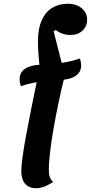

<svg xmlns="http://www.w3.org/2000/svg" viewBox="-20 -807 486 1027"><path d="M174 200Q136 200 115 176.5Q94 153 94 110Q94 56 119 -79.5Q144 -215 192 -445Q188 -485 185.5 -519Q183 -553 183 -584Q183 -654 203.5 -699Q224 -744 260 -765.5Q296 -787 343 -787Q388 -787 417 -763Q446 -739 446 -702Q446 -666 421.5 -643Q397 -620 357 -620Q335 -620 315 -626.5Q295 -633 278 -647L267 -639L327 -404Q308 -330 292.5 -255Q277 -180 265 -111Q253 -42 247 13.5Q241 69 241 102Q241 148 265 166Q213 200 174 200ZM92 -346Q85 -364 85 -383Q85 -410 99.5 -426.5Q114 -443 139.5 -451.5Q165 -460 197 -460Q226 -460 263.5 -464Q301 -468 338.5 -475.5Q376 -483 407 -494Q414 -476 414 -457Q414 -431 399 -414Q384 -397 358.5 -388.5Q333 -380 302 -380Q273 -380 235.5 -376Q198 -372 160.5 -364.5Q123 -357 92 -346Z"/></svg>

Font: Lemonada Medium
Style: Regular
Weight: 500
Designer: Mohamed Gaber (Arabic), Eduardo Tunni (Latin)
Foundry: Kief Type Foundry
Version: Version 4.004; ttfautohint (v1.8.2)